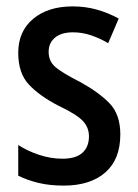

<svg xmlns="http://www.w3.org/2000/svg" viewBox="-20 -570 430 600"><path d="M356 -150Q356 -72 309 -31Q262 10 179 10Q135 10 100 1.5Q65 -7 37 -21V-117Q64 -99 101 -86.5Q138 -74 175 -74Q217 -74 237.5 -92.5Q258 -111 258 -144Q258 -172 238.5 -192.5Q219 -213 162 -240Q104 -270 70.5 -305.5Q37 -341 37 -405Q37 -472 83.5 -511Q130 -550 207 -550Q247 -550 282.5 -540Q318 -530 351 -512L318 -435Q293 -450 265 -459.5Q237 -469 208 -469Q172 -469 152 -452.5Q132 -436 132 -408Q132 -379 152.5 -361Q173 -343 230 -314Q287 -283 321.5 -248Q356 -213 356 -150Z"/></svg>

Font: Noto Sans Condensed Medium
Style: Regular
Weight: 500
Width: 3
Designer: Monotype Design Team
Foundry: Monotype Imaging Inc.
Version: Version 2.013; ttfautohint (v1.8.4.7-5d5b)